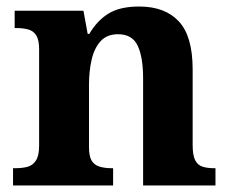

<svg xmlns="http://www.w3.org/2000/svg" viewBox="-20 -569 707 589"><path d="M20 0V-53H26Q49 -53 65 -57.5Q81 -62 90.5 -77Q100 -92 100 -122V-418Q100 -446 91.5 -460Q83 -474 67 -478.5Q51 -483 29 -483H25V-536H236L249 -465H254Q278 -506 313 -527.5Q348 -549 407 -549Q486 -549 528.5 -503.5Q571 -458 571 -356V-124Q571 -93 578.5 -78Q586 -63 600.5 -58Q615 -53 637 -53H641V0H419V-329Q419 -393 402.5 -428.5Q386 -464 342 -464Q308 -464 288.5 -442.5Q269 -421 261 -385.5Q253 -350 253 -309V-118Q253 -90 261 -76.5Q269 -63 285 -58Q301 -53 323 -53H327V0Z"/></svg>

Font: Noto Serif Khmer
Style: Bold
Weight: 700
Version: Version 2.003